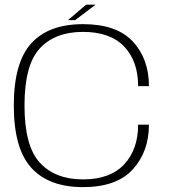

<svg xmlns="http://www.w3.org/2000/svg" viewBox="-20 -782 726 807"><path d="M329 4.5Q470 4.5 538 -70Q606 -144.5 606 -258H560.5Q560.5 -154 501.8 -91Q443 -28 328.5 -28Q212.5 -28 147.8 -97.8Q83 -167.5 83 -338.5Q83 -509.5 147.5 -578.8Q212 -648 328.5 -648Q443 -648 501.8 -586.5Q560.5 -525 560.5 -420H606Q606 -535 538 -607.8Q470 -680.5 329 -680.5Q185 -680.5 111.5 -600Q38 -519.5 38 -338.5Q38 -157.5 111.8 -76.5Q185.5 4.5 329 4.5ZM266 -697.5H296L382 -762.5H342Z"/></svg>

Font: Anybody SemiExpanded ExtraLight
Style: Regular
Weight: 250
Width: 6
Version: Version 1.113;gftools[0.9.25]